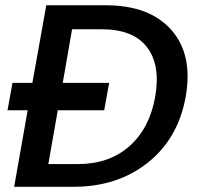

<svg xmlns="http://www.w3.org/2000/svg" viewBox="-20 -715 760 735"><path d="M384.8 -694.8Q552.7 -694.8 636 -600.3Q719.2 -505.9 690.9 -345.2Q662.6 -185.5 546.4 -92.8Q430.2 0 262.2 0H34.2L85.9 -293H8.8L27.8 -397.9H104L157.2 -694.8ZM165 -86.9H277.8Q398.4 -86.9 475.8 -155.8Q553.2 -224.6 574.2 -345.2Q595.2 -466.3 542.5 -534.7Q489.7 -603 369.1 -603H255.9L220.2 -397.9H397.9L378.9 -293H201.2Z"/></svg>

Font: Poppins Medium
Style: Italic
Weight: 500
Italic angle: -10°
Designer: Ninad Kale (Devanagari), Jonny Pinhorn (Latin)
Foundry: Indian Type Foundry
Version: Version 3.200;PS 1.000;hotconv 16.6.54;makeotf.lib2.5.65590